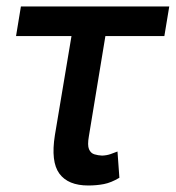

<svg xmlns="http://www.w3.org/2000/svg" viewBox="-20 -566 545 596"><path d="M505.4 -545.9 490.2 -454.1H29.8L44.9 -545.9ZM217.3 -545.9H322.3L255.9 -143.1Q251 -115.2 256.3 -102.8Q261.7 -90.3 273.2 -86.9Q284.7 -83.5 296.9 -83Q311 -83.5 323 -87.6Q335 -91.8 344.7 -95.7L350.6 -14.2Q325.2 1 302.5 5.4Q279.8 9.8 253.9 9.8Q191.4 9.8 164.3 -27.1Q137.2 -64 150.4 -146.5Z"/></svg>

Font: Inter Tight Medium
Style: Italic
Weight: 500
Italic angle: -9.39999°
Designer: Rasmus Andersson
Foundry: rsms
Version: Version 3.004